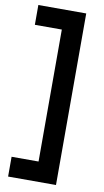

<svg xmlns="http://www.w3.org/2000/svg" viewBox="-100 -776 545 1003"><g transform="rotate(10 173.0 -275.0)"><path d="M19 180V75H162V-625H19V-730H273V180Z"/></g></svg>

Font: MuseoModerno Medium
Style: Regular
Weight: 500
Designer: Pablo Cosgaya, Héctor Gatti, Marcela Romero, and the Authors of The MuseoModerno Project.
Foundry: Omnibus-Type Team
Version: Version 1.001